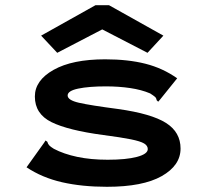

<svg xmlns="http://www.w3.org/2000/svg" viewBox="-20 -707 790 738"><path d="M391 11Q295 11 218.5 -6.5Q142 -24 82 -64L150 -159L155 -167L162 -162Q164 -154 169 -148.5Q174 -143 187 -135Q225 -115 277 -104Q329 -93 394 -93Q465 -93 506.5 -104Q548 -115 548 -134Q548 -147 534 -155.5Q520 -164 483 -171.5Q446 -179 377 -188Q242 -206 178 -237.5Q114 -269 114 -336Q114 -398 186 -438.5Q258 -479 384 -479Q472 -479 539 -462Q606 -445 661 -406L595 -324L588 -316L582 -322Q581 -330 576 -334.5Q571 -339 557 -348Q524 -362 480.5 -368.5Q437 -375 387 -375Q322 -375 281 -366.5Q240 -358 240 -340Q240 -322 283.5 -312Q327 -302 434 -288Q562 -270 618 -234.5Q674 -199 674 -136Q674 -71 601.5 -30Q529 11 391 11ZM200 -504 138 -570 347 -687H399L608 -570L547 -504L373 -594Z"/></svg>

Font: Inconsolata ExtraExpanded ExtraBold
Style: Regular
Weight: 800
Width: 8
Monospace: yes
Designer: Raph Levien, Cyreal, Brenton Simpson
Foundry: Raph Levien, Cyreal, Google
Version: Version 3.001; ttfautohint (v1.8.2.53-6de2)